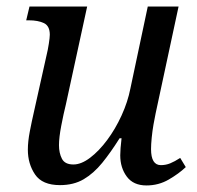

<svg xmlns="http://www.w3.org/2000/svg" viewBox="-20 -556 601 586"><path d="M427 10Q387 10 367 -17Q347 -44 347 -82Q347 -100 351 -134H345Q318 -91 292 -59Q266 -27 235.5 -9Q205 9 163 9Q109 9 87 -23.5Q65 -56 65 -99Q65 -124 71 -155Q77 -186 83 -212L122 -387Q126 -403 129 -422.5Q132 -442 132 -450Q132 -477 114 -485.5Q96 -494 68 -494H60L70 -536H246L181 -237Q174 -209 167 -172.5Q160 -136 160 -113Q160 -89 169 -71.5Q178 -54 204 -54Q228 -54 255 -74.5Q282 -95 307 -128.5Q332 -162 351 -203.5Q370 -245 378 -286L431 -536H525L455 -210Q452 -196 448.5 -176Q445 -156 443 -135.5Q441 -115 441 -101Q441 -52 471 -52Q486 -52 499.5 -57.5Q513 -63 530 -74L547 -46Q526 -26 495 -8Q464 10 427 10Z"/></svg>

Font: Noto Serif SemiCondensed
Style: Italic
Weight: 400
Width: 4
Italic angle: -12°
Designer: Monotype Design Team
Foundry: Monotype Imaging Inc.
Version: Version 2.013